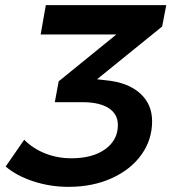

<svg xmlns="http://www.w3.org/2000/svg" viewBox="-20 -720 672 746"><path d="M610 -617 357 -412 392 -408Q476 -400 523.5 -358Q571 -316 571 -249Q571 -177 529.5 -119Q488 -61 414 -27.5Q340 6 246 6Q175 6 109.5 -15.5Q44 -37 2 -73L74 -177Q109 -142 156.5 -123.5Q204 -105 257 -105Q340 -105 389 -140.5Q438 -176 438 -234Q438 -277 402 -300Q366 -323 300 -323H193L208 -404L432 -586H138L158 -700H626Z"/></svg>

Font: TypoPRO Montserrat Alternates
Style: Italic
Weight: 500
Italic angle: -11.3°
Designer: Julieta Ulanovsky
Foundry: Julieta Ulanovsky
Version: Version 6.001